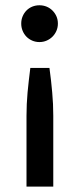

<svg xmlns="http://www.w3.org/2000/svg" viewBox="-20 -538 302 728"><path d="M80.5 169.5V-99Q80.5 -121.5 81.5 -143.2Q82.5 -165 84.5 -187.2Q86.5 -209.5 89.2 -232.5Q92 -255.5 95 -280.5H167.5Q171 -255.5 173.5 -232.5Q176 -209.5 178 -187.2Q180 -165 181 -143.2Q182 -121.5 182 -99V169.5ZM60.5 -448.5Q60.5 -463.5 65.8 -476Q71 -488.5 80.2 -498Q89.5 -507.5 102.2 -512.8Q115 -518 129.5 -518Q144 -518 156.8 -512.8Q169.5 -507.5 179 -498Q188.5 -488.5 194 -476Q199.5 -463.5 199.5 -448.5Q199.5 -434 194 -421.2Q188.5 -408.5 179 -399Q169.5 -389.5 156.8 -384Q144 -378.5 129.5 -378.5Q115 -378.5 102.2 -384Q89.5 -389.5 80.2 -399Q71 -408.5 65.8 -421.2Q60.5 -434 60.5 -448.5Z"/></svg>

Font: TypoPRO Lato
Style: Regular
Weight: 600
Designer: Lukasz Dziedzic with Adam Twardoch and Botio Nikoltchev
Foundry: tyPoland Lukasz Dziedzic
Version: Version 2.010; 2014-09-01; http://www.latofonts.com/